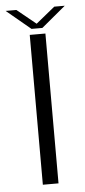

<svg xmlns="http://www.w3.org/2000/svg" viewBox="-83 -727 337 757"><g transform="rotate(-5 86.0 -348.0)"><path d="M55.5 0H117.5V-593H55.5ZM64.5 -616H107.5L203 -695.5H161.5L86.5 -634.5L11.5 -695.5H-31Z"/></g></svg>

Font: Anybody Thin Light
Style: Regular
Weight: 300
Version: Version 1.113;gftools[0.9.25]